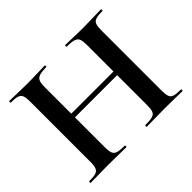

<svg xmlns="http://www.w3.org/2000/svg" viewBox="-137 -832 1039 1039"><g transform="rotate(-45 382.0 -312.5)"><path d="M543 -542Q543 -571 537.5 -586Q532 -601 514 -607Q496 -613 460 -613Q457 -613 457 -619Q457 -625 460 -625Q486 -625 519.5 -623.5Q553 -622 599 -622Q635 -622 670.5 -623.5Q706 -625 732 -625Q735 -625 735 -619Q735 -613 732 -613Q699 -613 682 -607.5Q665 -602 659.5 -587.5Q654 -573 654 -544V-81Q654 -52 659.5 -37Q665 -22 682 -17Q699 -12 732 -12Q735 -12 735 -6Q735 0 732 0Q706 0 670.5 -1Q635 -2 599 -2Q553 -2 519.5 -1Q486 0 460 0Q457 0 457 -6Q457 -12 460 -12Q496 -12 514 -17Q532 -22 537.5 -37Q543 -52 543 -81ZM161 -311V-339H594V-311ZM109 -81V-544Q109 -573 103.5 -587.5Q98 -602 81.5 -607.5Q65 -613 32 -613Q29 -613 29 -619Q29 -625 32 -625Q58 -625 91 -623.5Q124 -622 160 -622Q206 -622 240.5 -623.5Q275 -625 303 -625Q305 -625 305 -619Q305 -613 303 -613Q268 -613 250 -607Q232 -601 226 -586Q220 -571 220 -542V-81Q220 -52 226 -37Q232 -22 250 -17Q268 -12 303 -12Q305 -12 305 -6Q305 0 303 0Q274 0 240 -1Q206 -2 160 -2Q124 -2 90 -1Q56 0 30 0Q28 0 28 -6Q28 -12 30 -12Q64 -12 80.5 -17Q97 -22 103 -37Q109 -52 109 -81Z"/></g></svg>

Font: Cormorant
Style: Bold
Weight: 700
Designer: Christian Thalmann (Catharsis Fonts)
Foundry: Catharsis Fonts
Version: Version 4.000